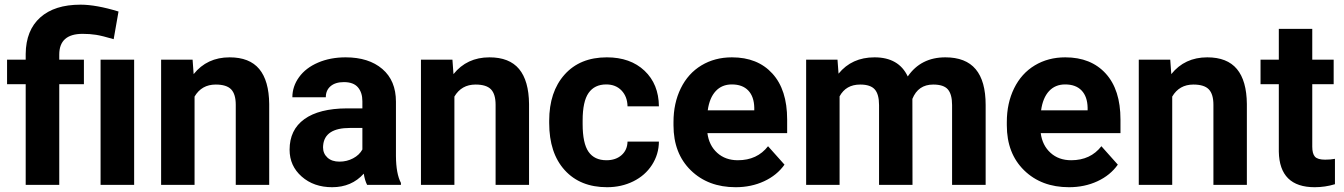

<svg xmlns="http://www.w3.org/2000/svg" viewBox="-20 -780 5671 810"><path d="M88.4 0V-424.8H9.8V-528.3H88.4V-552.7Q89.4 -652.3 149.7 -706.3Q210 -760.3 319.8 -760.3Q385.7 -760.3 480 -731.4L459.5 -614.7Q411.6 -628.9 385.3 -633.1Q358.9 -637.2 328.6 -637.2Q230 -637.2 230 -549.8V-528.3H334V-424.8H230V0ZM545.9 0H404.3V-528.3H545.9Z M792.5 -528.3 796.9 -467.3Q853.5 -538.1 948.7 -538.1Q1032.7 -538.1 1073.7 -488.8Q1114.7 -439.5 1115.7 -341.3V0H974.6V-337.9Q974.6 -382.8 955.1 -403.1Q935.5 -423.3 890.1 -423.3Q830.6 -423.3 800.8 -372.6V0H659.7V-528.3Z M1528.8 0Q1519 -19 1514.6 -47.4Q1463.4 9.8 1381.3 9.8Q1303.7 9.8 1252.7 -35.2Q1201.7 -80.1 1201.7 -148.4Q1201.7 -232.4 1263.9 -277.3Q1326.2 -322.3 1443.8 -322.8H1508.8V-353Q1508.8 -389.6 1490 -411.6Q1471.2 -433.6 1430.7 -433.6Q1395 -433.6 1374.8 -416.5Q1354.5 -399.4 1354.5 -369.6H1213.4Q1213.4 -415.5 1241.7 -454.6Q1270 -493.7 1321.8 -515.9Q1373.5 -538.1 1438 -538.1Q1535.6 -538.1 1593 -489Q1650.4 -439.9 1650.4 -351.1V-122.1Q1650.9 -46.9 1671.4 -8.3V0ZM1412.1 -98.1Q1443.4 -98.1 1469.7 -112.1Q1496.1 -126 1508.8 -149.4V-240.2H1456.1Q1350.1 -240.2 1343.3 -167L1342.8 -158.7Q1342.8 -132.3 1361.3 -115.2Q1379.9 -98.1 1412.1 -98.1Z M1888.7 -528.3 1893.1 -467.3Q1949.7 -538.1 2044.9 -538.1Q2128.9 -538.1 2169.9 -488.8Q2210.9 -439.5 2211.9 -341.3V0H2070.8V-337.9Q2070.8 -382.8 2051.3 -403.1Q2031.7 -423.3 1986.3 -423.3Q1926.8 -423.3 1897 -372.6V0H1755.9V-528.3Z M2538.6 -104Q2577.6 -104 2602.1 -125.5Q2626.5 -147 2627.4 -182.6H2759.8Q2759.3 -128.9 2730.5 -84.2Q2701.7 -39.6 2651.6 -14.9Q2601.6 9.8 2541 9.8Q2427.7 9.8 2362.3 -62.3Q2296.9 -134.3 2296.9 -261.2V-270.5Q2296.9 -392.6 2361.8 -465.3Q2426.8 -538.1 2540 -538.1Q2639.2 -538.1 2699 -481.7Q2758.8 -425.3 2759.8 -331.5H2627.4Q2626.5 -372.6 2602.1 -398.2Q2577.6 -423.8 2537.6 -423.8Q2488.3 -423.8 2463.1 -387.9Q2438 -352.1 2438 -271.5V-256.8Q2438 -175.3 2462.9 -139.6Q2487.8 -104 2538.6 -104Z M3083.5 9.8Q2967.3 9.8 2894.3 -61.5Q2821.3 -132.8 2821.3 -251.5V-265.1Q2821.3 -344.7 2852.1 -407.5Q2882.8 -470.2 2939.2 -504.2Q2995.6 -538.1 3067.9 -538.1Q3176.3 -538.1 3238.5 -469.7Q3300.8 -401.4 3300.8 -275.9V-218.3H2964.4Q2971.2 -166.5 3005.6 -135.3Q3040 -104 3092.8 -104Q3174.3 -104 3220.2 -163.1L3289.6 -85.4Q3257.8 -40.5 3203.6 -15.4Q3149.4 9.8 3083.5 9.8ZM3067.4 -423.8Q3025.4 -423.8 2999.3 -395.5Q2973.1 -367.2 2965.8 -314.5H3162.1V-325.7Q3161.1 -372.6 3136.7 -398.2Q3112.3 -423.8 3067.4 -423.8Z M3513.2 -528.3 3517.6 -469.2Q3573.7 -538.1 3669.4 -538.1Q3771.5 -538.1 3809.6 -457.5Q3865.2 -538.1 3968.3 -538.1Q4054.2 -538.1 4096.2 -488Q4138.2 -438 4138.2 -337.4V0H3996.6V-336.9Q3996.6 -381.8 3979 -402.6Q3961.4 -423.3 3917 -423.3Q3853.5 -423.3 3829.1 -362.8L3829.6 0H3688.5V-336.4Q3688.5 -382.3 3670.4 -402.8Q3652.3 -423.3 3608.9 -423.3Q3548.8 -423.3 3522 -373.5V0H3380.9V-528.3Z M4489.7 9.8Q4373.5 9.8 4300.5 -61.5Q4227.5 -132.8 4227.5 -251.5V-265.1Q4227.5 -344.7 4258.3 -407.5Q4289.1 -470.2 4345.5 -504.2Q4401.9 -538.1 4474.1 -538.1Q4582.5 -538.1 4644.8 -469.7Q4707 -401.4 4707 -275.9V-218.3H4370.6Q4377.4 -166.5 4411.9 -135.3Q4446.3 -104 4499 -104Q4580.6 -104 4626.5 -163.1L4695.8 -85.4Q4664.1 -40.5 4609.9 -15.4Q4555.7 9.8 4489.7 9.8ZM4473.6 -423.8Q4431.6 -423.8 4405.5 -395.5Q4379.4 -367.2 4372.1 -314.5H4568.4V-325.7Q4567.4 -372.6 4543 -398.2Q4518.6 -423.8 4473.6 -423.8Z M4917 -528.3 4921.4 -467.3Q4978 -538.1 5073.2 -538.1Q5157.2 -538.1 5198.2 -488.8Q5239.3 -439.5 5240.2 -341.3V0H5099.1V-337.9Q5099.1 -382.8 5079.6 -403.1Q5060.1 -423.3 5014.6 -423.3Q4955.1 -423.3 4925.3 -372.6V0H4784.2V-528.3Z M5516.1 -658.2V-528.3H5606.4V-424.8H5516.1V-161.1Q5516.1 -131.8 5527.3 -119.1Q5538.6 -106.4 5570.3 -106.4Q5593.8 -106.4 5611.8 -109.9V-2.9Q5570.3 9.8 5526.4 9.8Q5377.9 9.8 5375 -140.1V-424.8H5297.9V-528.3H5375V-658.2Z"/></svg>

Font: RobotoInd
Style: Bold
Weight: 700
Designer: Google
Version: Version 2.001150; 2014